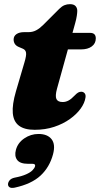

<svg xmlns="http://www.w3.org/2000/svg" viewBox="-20 -609 480 923"><path d="M89.5 -375 69.5 -383.5Q57 -389 51.2 -398.2Q45.5 -407.5 45.5 -419Q45.5 -435.5 59.2 -445Q73 -454.5 96 -454.5H117Q137.5 -454.5 154.2 -463.5Q171 -472.5 188 -489.5L265 -566.5Q277.5 -579 289.8 -584Q302 -589 316.5 -589Q334.5 -589 343 -580Q351.5 -571 351.5 -556.5Q351.5 -548 349.2 -532.8Q347 -517.5 341.5 -498L254 -182.5Q244.5 -147.5 251.2 -133Q258 -118.5 281.5 -118.5Q296 -118.5 309.5 -125.8Q323 -133 338.5 -149.5Q348.5 -160 355.5 -164Q362.5 -168 370.5 -168Q380.5 -168 386.8 -160.8Q393 -153.5 391 -140.5Q387.5 -114.5 368 -87.2Q348.5 -60 316 -36.8Q283.5 -13.5 240.5 0.8Q197.5 15 146.5 15Q97.5 15 71.2 -4.8Q45 -24.5 41.5 -65.2Q38 -106 56.5 -169.5L97.5 -309Q107.5 -342 105.2 -355.8Q103 -369.5 89.5 -375ZM271.5 -371.5 296.5 -451H413Q440.5 -451 440.5 -424.5Q440.5 -400 421.2 -385.8Q402 -371.5 369.5 -371.5ZM115 178.5Q76 178.5 62.2 159.5Q48.5 140.5 56.5 111.5Q65.5 77.5 96.8 56.2Q128 35 165 35Q208 35 227.8 60Q247.5 85 235 132.5Q218.5 194.5 175 235Q131.5 275.5 51 293Q34 296.5 26 291.2Q18 286 18.5 275.5Q19.5 265.5 27 257Q34.5 248.5 50.5 245Q84.5 238.5 105.2 229.2Q126 220 136.2 209.5Q146.5 199 148.5 190Q151.5 178.5 136 178.5Z"/></svg>

Font: Fraunces
Style: Italic
Weight: 900
Italic angle: -16°
Version: Version 1.000;[0bf87f6ff]